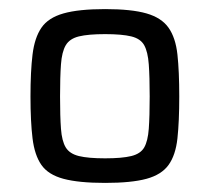

<svg xmlns="http://www.w3.org/2000/svg" viewBox="-20 -716 462 422"><path d="M211 -314Q153 -314 119.5 -323Q86 -332 71 -353.5Q56 -375 51.5 -412Q47 -449 47 -504Q47 -559 51.5 -596Q56 -633 71 -655Q86 -677 119.5 -686.5Q153 -696 211 -696Q269 -696 302 -686.5Q335 -677 350.5 -655Q366 -633 370 -596Q374 -559 374 -504Q374 -449 370 -412Q366 -375 350.5 -353.5Q335 -332 302 -323Q269 -314 211 -314ZM211 -368Q248 -368 268.5 -373Q289 -378 297 -392Q305 -406 307 -433Q309 -460 309 -504Q309 -547 307 -574.5Q305 -602 297 -616.5Q289 -631 268.5 -636Q248 -641 211 -641Q174 -641 153.5 -636Q133 -631 124.5 -616.5Q116 -602 114 -574.5Q112 -547 112 -504Q112 -460 114 -433Q116 -406 124.5 -392Q133 -378 153.5 -373Q174 -368 211 -368Z"/></svg>

Font: Saira Thin
Style: Regular
Weight: 400
Version: Version 1.101